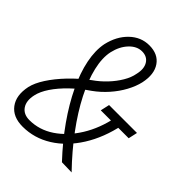

<svg xmlns="http://www.w3.org/2000/svg" viewBox="-249 -940 1080 1080"><g transform="rotate(45 291.0 -400.0)"><path d="M121 14Q43 14 6 -35.5Q-31 -85 -14 -166Q-5 -206 26 -254Q57 -302 104.5 -352Q152 -402 211 -446Q250 -473 282 -507Q314 -541 336 -578Q358 -615 364 -649Q376 -699 357 -730Q338 -761 297 -761Q256 -761 222 -725Q188 -689 175 -632Q163 -577 180 -504Q197 -431 240 -347Q283 -263 348.5 -174.5Q414 -86 498 1L419 -1Q339 -86 277.5 -173.5Q216 -261 176 -345Q136 -429 121 -504Q106 -579 118 -639Q136 -718 186 -766Q236 -814 302 -814Q372 -814 405 -766Q438 -718 421 -639Q412 -599 388.5 -555.5Q365 -512 330 -472.5Q295 -433 253 -403Q198 -366 153 -322.5Q108 -279 79.5 -236.5Q51 -194 43 -157Q31 -104 53 -71.5Q75 -39 122 -39Q200 -39 267.5 -84Q335 -129 384.5 -208.5Q434 -288 455 -393L512 -388Q487 -267 430 -176.5Q373 -86 293 -36Q213 14 121 14ZM367 -362 379 -416H601L589 -362Z"/></g></svg>

Font: Victor Mono Thin ExtraLight
Style: Italic
Weight: 250
Italic angle: -12°
Monospace: yes
Version: Version 1.561;gftools[0.9.30]